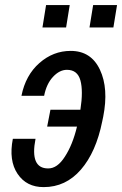

<svg xmlns="http://www.w3.org/2000/svg" viewBox="-20 -743 491 773"><path d="M249.5 -461.9Q219.7 -461.9 193.4 -433.6Q167 -405.3 157.7 -357.4H66.4Q83 -440.4 138.7 -489.3Q194.3 -538.1 264.6 -538.1Q346.7 -538.1 382.3 -462.4Q418 -386.7 395.5 -272.9L391.6 -254.4Q366.7 -130.4 305.7 -60.1Q244.6 10.3 156.2 10.3Q86.9 10.7 50.8 -43Q14.6 -96.7 31.7 -184.1H123Q99.6 -64.9 173.8 -64.9Q210.9 -64.5 241.2 -112.3Q272.5 -160.2 290 -233.4H169.9L183.1 -301.3H303.7Q315.4 -377 303.7 -419.4Q292 -461.9 249.5 -461.9ZM246.1 -632.3H150.9L165.5 -722.7H260.7ZM436.5 -632.3H340.3L355 -722.7H451.2Z"/></svg>

Font: RobotoCondensed-Italic
Style: Italic
Weight: 400
Designer: Google
Version: Version 1.200311; 2013